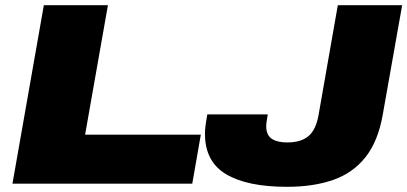

<svg xmlns="http://www.w3.org/2000/svg" viewBox="-20 -708 1570 740"><path d="M28 0 149 -688H396L308 -189H754L721 0ZM1086 12Q933 12 851.5 -36.5Q770 -85 770 -192Q770 -206 772 -222.5Q774 -239 779 -267H1012Q1008 -245 1007 -236.5Q1006 -228 1006 -222Q1006 -188 1027 -173.5Q1048 -159 1087 -159Q1140 -159 1169 -183.5Q1198 -208 1208 -266L1282 -688H1530L1455 -265Q1437 -163 1388.5 -102Q1340 -41 1264 -14.5Q1188 12 1086 12Z"/></svg>

Font: Archivo Expanded Black
Style: Italic
Weight: 900
Width: 7
Italic angle: -10°
Designer: Hector Gatti
Foundry: Omnibus-Type
Version: Version 2.001